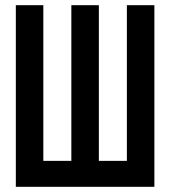

<svg xmlns="http://www.w3.org/2000/svg" viewBox="-20 -720 656 740"><path d="M41 0V-700H147V-100H255V-700H361V-100H469V-700H575V0Z"/></svg>

Font: Overpass Mono Light
Style: Regular
Weight: 300
Monospace: yes
Designer: Delve Withrington, Dave Bailey
Foundry: Delve Fonts LLC
Version: Version 4.000